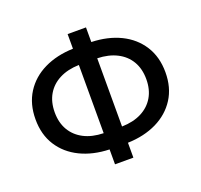

<svg xmlns="http://www.w3.org/2000/svg" viewBox="-132 -886 1115 1066"><g transform="rotate(-20 426.0 -353.0)"><path d="M372 31V-57Q275.5 -60 201 -96.2Q126.5 -132.5 84.5 -198Q42.5 -263.5 42.5 -354Q42.5 -444.5 84.5 -510.5Q126.5 -576.5 201 -612.8Q275.5 -649 372 -652V-738.5H480.5V-652Q577.5 -649 651.8 -612.8Q726 -576.5 768 -510.5Q810 -444.5 810 -354Q810 -263.5 768 -198Q726 -132.5 651.8 -96.2Q577.5 -60 480.5 -57V31ZM372 -153V-556Q305 -554 256.8 -529.2Q208.5 -504.5 182.2 -460Q156 -415.5 156 -354Q156 -293 182.2 -248.5Q208.5 -204 256.8 -179.2Q305 -154.5 372 -153ZM480.5 -153Q547.5 -154.5 596 -179.2Q644.5 -204 670.8 -248.5Q697 -293 697 -354Q697 -415.5 670.8 -460Q644.5 -504.5 596 -529.2Q547.5 -554 480.5 -556Z"/></g></svg>

Font: Geologica Roman
Style: Regular
Weight: 400
Designer: Sindre Bremnes, Frode Helland
Foundry: Monokrom Skriftforlag AS
Version: Version 1.010;gftools[0.9.28]